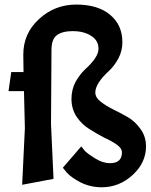

<svg xmlns="http://www.w3.org/2000/svg" viewBox="-20 -794 647 825"><path d="M147.5 -711.9Q214.8 -774.4 307.6 -774.4Q400.4 -774.4 453.1 -730.5Q505.9 -686.5 505.9 -612.3Q505.9 -575.2 488.3 -542Q469.7 -508.8 448.2 -489.3Q389.6 -435.5 389.6 -396.5Q389.6 -375 412.1 -357.4Q434.6 -339.8 465.8 -324.2Q498 -308.6 530.3 -290Q561.5 -271.5 584 -239.3Q607.4 -207 607.4 -165Q607.4 -94.7 549.8 -42Q492.2 10.7 417 10.7Q369.1 10.7 327.1 -9.8Q286.1 -31.2 267.6 -51.8Q261.7 -58.6 250 -73.2Q269.5 -95.7 329.1 -165Q335 -157.2 345.7 -144.5Q357.4 -132.8 388.7 -113.3Q421.9 -92.8 452.1 -92.8Q503.9 -92.8 503.9 -138.7Q503.9 -157.2 481.4 -172.9Q459 -188.5 426.8 -203.1Q396.5 -218.8 364.3 -239.3Q332 -258.8 308.6 -293Q287.1 -327.1 287.1 -368.2Q287.1 -409.2 304.7 -442.4Q323.2 -474.6 344.7 -495.1Q403.3 -547.9 403.3 -584Q403.3 -620.1 372.1 -639.6Q340.8 -660.2 293 -660.2Q244.1 -660.2 221.7 -640.6Q201.2 -623 201.2 -579.1Q200.2 -472.7 199.2 -259.8Q202.1 -201.2 210 -25.4Q175.8 -18.6 75.2 0Q78.1 -60.5 86.9 -243.2Q85.9 -283.2 83 -402.3Q66.4 -402.3 16.6 -402.3Q19.5 -422.9 28.3 -484.4Q41 -484.4 81.1 -484.4Q81.1 -502.9 80.1 -559.6Q80.1 -650.4 147.5 -711.9Z"/></svg>

Font: Acme Polish
Style: Regular
Weight: 400
Designer: Juan Pablo del Peral
Version: Version 1.002